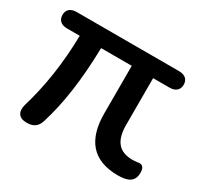

<svg xmlns="http://www.w3.org/2000/svg" viewBox="-114 -633 826 786"><g transform="rotate(30 299.5 -240.5)"><path d="M90 7C121 7 140 -5 149 -34C181 -135 199 -258 202 -410H347V-185C347 -66 398 7 522 7C569 7 597 -6 597 -49C597 -73 587 -81 574 -81C568 -81 556 -78 542 -78C477 -78 448 -115 448 -190V-410H526C553 -410 570 -424 570 -449C570 -473 555 -488 525 -488H42C12 -488 -3 -473 -3 -449C-3 -425 13 -410 40 -410H101C99 -278 80 -158 48 -52C38 -15 54 7 90 7Z"/></g></svg>

Font: Nunito SemiBold
Style: Regular
Weight: 600
Designer: Vernon Adams
Foundry: Vernon Adams
Version: Version 3.602